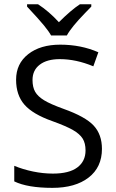

<svg xmlns="http://www.w3.org/2000/svg" viewBox="-20 -885 550 914"><path d="M465.3 -176.3Q465.3 -88.9 401.9 -39.8Q338.4 9.3 229.5 9.3Q111.3 9.3 47.9 -21.5V-95.7Q88.9 -78.6 137 -68.6Q185.1 -58.6 231.9 -58.6Q309.1 -58.6 348.1 -87.9Q387.2 -117.2 387.2 -168.9Q387.2 -203.6 373.3 -225.6Q359.4 -247.6 327.1 -266.1Q294.9 -284.7 228.5 -308.6Q136.2 -341.3 96.4 -386.7Q56.6 -432.1 56.6 -505.4Q56.6 -582 114.3 -627.2Q171.9 -672.4 266.6 -672.4Q365.7 -672.4 448.2 -636.2L424.3 -569.3Q342.3 -603.5 264.6 -603.5Q203.6 -603.5 169.2 -577.1Q134.8 -550.8 134.8 -504.4Q134.8 -469.7 147.5 -447.8Q160.2 -425.8 190.2 -407.5Q220.2 -389.2 282.7 -366.7Q386.7 -329.6 426 -287.1Q465.3 -244.6 465.3 -176.3ZM108.9 -864.7H161.1Q212.9 -831.1 260.3 -779.3Q319.3 -837.9 360.4 -864.7H414.6V-853.5L384.8 -822.8Q319.3 -755.4 298.3 -716.3H223.1Q212.9 -734.9 189.7 -763.4Q166.5 -792 108.9 -853.5Z"/></svg>

Font: Bpm'online Open Sans
Style: Regular
Weight: 400
Foundry: Ascender Corporation
Version: Version 1.10